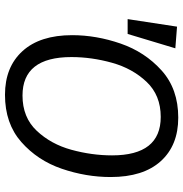

<svg xmlns="http://www.w3.org/2000/svg" viewBox="-2 -738 752 789"><g transform="rotate(90 374.5 -344.0)"><path d="M708 -422Q708 -321 674 -221.5Q640 -122 564 -55Q488 12 370 12Q256 12 190.5 -60Q125 -132 125 -264Q125 -363 159.5 -463Q194 -563 270 -631.5Q346 -700 464 -700Q578 -700 643 -628Q708 -556 708 -422ZM215 -261Q215 -60 373 -60Q463 -60 518 -118.5Q573 -177 596 -261Q619 -345 619 -428Q619 -628 461 -628Q372 -628 317 -570Q262 -512 238.5 -428Q215 -344 215 -261ZM179 -688 120 -492H59L90 -695Z"/></g></svg>

Font: FiraGO Book
Style: Italic
Weight: 350
Italic angle: -8°
Designer: bBox Type GmbH
Foundry: bBox Type GmbH
Version: Version 1.001